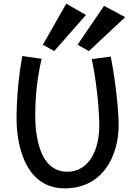

<svg xmlns="http://www.w3.org/2000/svg" viewBox="-20 -1010 737 1052"><path d="M630 -335C630 -335 628 -487 587 -700L483 -686C522 -499 524 -335 524 -335C527 -172 457 -69 349 -69C193 -69 173 -273 173 -382C173 -445 178 -559 208 -688L102 -703C66 -506 71 -343 71 -343C75 -191 129 22 335 22C541 22 633 -153 630 -335ZM550 -978 405 -765 467 -730 666 -916ZM343 -990 215 -765 277 -730 451 -928Z"/></svg>

Font: McLaren
Style: Regular
Weight: 400
Designer: Astigmatic (AOETI)
Foundry: Astigmatic (AOETI)
Version: Version 1.000